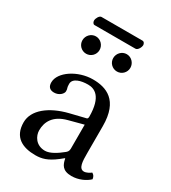

<svg xmlns="http://www.w3.org/2000/svg" viewBox="-178 -809 813 912"><g transform="rotate(30 228.5 -353.0)"><path d="M321 -666C334 -666 345 -687 345 -699C345 -705 341 -716 331 -716H106C95 -716 84 -696 84 -684C84 -677 88 -666 97 -666ZM83 -575C83 -549 104 -528 130 -528C156 -528 177 -549 177 -575C177 -601 156 -623 130 -623C104 -623 83 -601 83 -575ZM252 -575C252 -549 273 -528 299 -528C325 -528 346 -549 346 -575C346 -601 325 -623 299 -623C273 -623 252 -601 252 -575ZM293 -233V-101C293 -88 287 -81 279 -75C253 -54 219 -31 191 -31C141 -31 119 -71 119 -102C119 -147 140 -193 214 -212ZM293 -48C299 -17 309.6 10 360 10C398.3 10 434.3 -7 455 -27C453.3 -39.3 449.3 -47.7 438 -54C430.5 -47.8 413.7 -38 401 -38C372 -38 371 -77 371 -123V-270C371 -412 293 -439 220 -439C138 -439 55 -385 55 -328C55 -304 67 -292 90 -292C119 -292 137 -313 137 -326C137 -333 136 -340 134 -344C133 -347 132 -353 132 -364C132 -395 174 -406 212 -406C246 -406 293 -389 293 -276C293 -269 290 -265 287 -264L201 -243C105 -219 36 -166 36 -98C36 -16 92 10 162 10C196.8 10 227 2 271 -32L291 -48Z"/></g></svg>

Font: Libertinus Serif
Style: Regular
Weight: 400
Designer: Philipp H. Poll
Foundry: Khaled Hosny
Version: Version 6.2